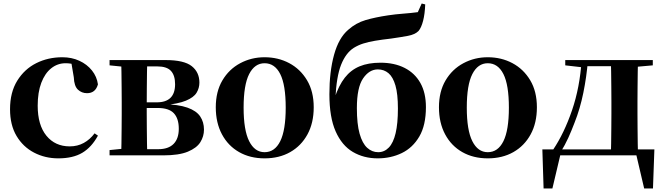

<svg xmlns="http://www.w3.org/2000/svg" viewBox="-20 -882 3771 1090"><path d="M311 17Q236 17 173.5 -15.5Q111 -48 74 -110Q37 -172 37 -262Q37 -358 78 -424Q119 -490 186 -523.5Q253 -557 334 -557Q387 -557 430.5 -537Q474 -517 502 -482Q530 -447 536 -403Q522 -353 474 -353Q444 -353 422.5 -373Q401 -393 399 -443L383 -538L455 -493Q427 -509 403 -516Q379 -523 352 -523Q307 -523 271 -494.5Q235 -466 214.5 -412Q194 -358 194 -282Q194 -172 243.5 -111.5Q293 -51 376 -51Q420 -51 455.5 -70.5Q491 -90 517 -125L536 -112Q500 -46 447 -14.5Q394 17 311 17Z M602 0V-30L711 -41L742 -35H878Q936 -35 965.5 -65Q995 -95 995 -151Q995 -209 967 -239Q939 -269 875 -269H742V-301H870Q974 -301 974 -404Q974 -454 950.5 -479.5Q927 -505 873 -505H742L711 -500L602 -511V-541H920Q1025 -541 1068.5 -506.5Q1112 -472 1112 -413Q1112 -382 1096 -355.5Q1080 -329 1035.5 -310.5Q991 -292 904 -284L906 -291Q993 -289 1044 -271Q1095 -253 1116.5 -221Q1138 -189 1138 -146Q1138 -108 1117.5 -75Q1097 -42 1046.5 -21Q996 0 907 0ZM667 0Q669 -26 669.5 -68Q670 -110 670.5 -156Q671 -202 671 -236V-305Q671 -339 670.5 -385Q670 -431 669.5 -473.5Q669 -516 667 -541H816Q815 -516 814.5 -473Q814 -430 813.5 -380.5Q813 -331 813 -288V-236Q813 -202 813.5 -156Q814 -110 814.5 -68Q815 -26 816 0Z M1482 17Q1400 17 1337.5 -18.5Q1275 -54 1240 -119.5Q1205 -185 1205 -273Q1205 -362 1242.5 -425.5Q1280 -489 1343.5 -523Q1407 -557 1482 -557Q1559 -557 1622 -523.5Q1685 -490 1723 -426.5Q1761 -363 1761 -273Q1761 -184 1725.5 -119Q1690 -54 1627.5 -18.5Q1565 17 1482 17ZM1482 -18Q1540 -18 1571 -80.5Q1602 -143 1602 -271Q1602 -400 1571 -461.5Q1540 -523 1482 -523Q1426 -523 1394.5 -461.5Q1363 -400 1363 -271Q1363 -143 1394.5 -80.5Q1426 -18 1482 -18Z M2124 17Q2045 17 1983 -19.5Q1921 -56 1885.5 -136Q1850 -216 1850 -347Q1850 -475 1876.5 -571Q1903 -667 1957 -713Q2001 -752 2055.5 -768Q2110 -784 2184 -795Q2224 -801 2269.5 -804.5Q2315 -808 2352 -813L2374 -862L2394 -857Q2392 -803 2382 -764Q2372 -725 2356 -706Q2336 -686 2296 -678.5Q2256 -671 2200 -663Q2147 -657 2109 -650.5Q2071 -644 2042.5 -635Q2014 -626 1988 -610Q1943 -581 1916.5 -514.5Q1890 -448 1884 -322L1879 -324Q1903 -397 1937.5 -441Q1972 -485 2021.5 -505.5Q2071 -526 2140 -526Q2219 -526 2277 -496.5Q2335 -467 2366.5 -411Q2398 -355 2398 -274Q2398 -171 2360.5 -107Q2323 -43 2261 -13Q2199 17 2124 17ZM2127 -18Q2162 -18 2187.5 -44.5Q2213 -71 2226 -126Q2239 -181 2239 -266Q2239 -348 2225 -396.5Q2211 -445 2185.5 -466.5Q2160 -488 2125 -488Q2076 -488 2041 -436.5Q2006 -385 2006 -268Q2006 -178 2021.5 -123Q2037 -68 2064.5 -43Q2092 -18 2127 -18Z M2749 17Q2667 17 2604.5 -18.5Q2542 -54 2507 -119.5Q2472 -185 2472 -273Q2472 -362 2509.5 -425.5Q2547 -489 2610.5 -523Q2674 -557 2749 -557Q2826 -557 2889 -523.5Q2952 -490 2990 -426.5Q3028 -363 3028 -273Q3028 -184 2992.5 -119Q2957 -54 2894.5 -18.5Q2832 17 2749 17ZM2749 -18Q2807 -18 2838 -80.5Q2869 -143 2869 -271Q2869 -400 2838 -461.5Q2807 -523 2749 -523Q2693 -523 2661.5 -461.5Q2630 -400 2630 -271Q2630 -143 2661.5 -80.5Q2693 -18 2749 -18Z M3611 0H3145L3164 -15L3116 188H3066L3059 -34H3695L3687 188H3637L3589 -17ZM3447 0Q3449 -26 3449.5 -68Q3450 -110 3450.5 -156Q3451 -202 3451 -236V-305Q3451 -339 3450.5 -385Q3450 -431 3449.5 -473.5Q3449 -516 3447 -541H3602Q3601 -516 3600.5 -473.5Q3600 -431 3599.5 -385Q3599 -339 3599 -305V-236Q3599 -202 3599.5 -156Q3600 -110 3600.5 -68Q3601 -26 3602 0ZM3189 -511V-541H3291V-500H3285ZM3530 -500V-541H3686V-511L3563 -500ZM3120 -32Q3183 -126 3227.5 -256Q3272 -386 3282 -541H3318Q3310 -445 3291.5 -354.5Q3273 -264 3242 -186Q3225 -141 3206 -99Q3187 -57 3164 -22V-9ZM3291 -506V-541H3531V-506Z"/></svg>

Font: Noto Serif JP ExtraBold
Style: Regular
Weight: 800
Designer: Ryoko NISHIZUKA 西塚涼子 (kana & ideographs); Frank Grießhammer (Latin, Greek & Cyrillic); Wenlong ZHANG 张文龙 (bopomofo); San
Foundry: Adobe
Version: Version 2.003-H1;hotconv 1.1.1;makeotfexe 2.6.0